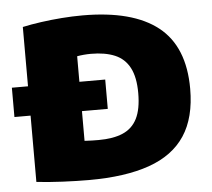

<svg xmlns="http://www.w3.org/2000/svg" viewBox="-47 -653 786 711"><g transform="rotate(-5 346.0 -297.0)"><path d="M1 -249.5V-358.5H348V-249.5ZM256 7Q210.5 7 158.2 4.5Q106 2 61 -3V-579Q93 -586 130.8 -591.2Q168.5 -596.5 208 -599.5Q247.5 -602.5 284.5 -602.5Q471 -602.5 564.8 -528.2Q658.5 -454 658.5 -297Q658.5 -190 614.2 -123Q570 -56 480.5 -24.5Q391 7 256 7ZM304.5 -137.5Q358.5 -137.5 394.2 -152.8Q430 -168 447.8 -203.2Q465.5 -238.5 465.5 -298Q465.5 -357 447 -392.2Q428.5 -427.5 392.2 -442.8Q356 -458 303.5 -458Q291 -458 276.8 -456.8Q262.5 -455.5 252 -453.5V-139Q266.5 -138 279.5 -137.8Q292.5 -137.5 304.5 -137.5Z"/></g></svg>

Font: Encode Sans SC Condensed Thin ExtraBold
Style: Regular
Weight: 800
Version: Version 3.002